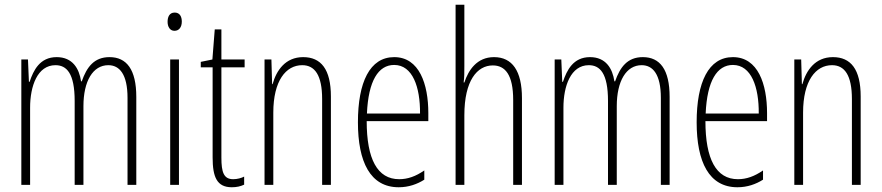

<svg xmlns="http://www.w3.org/2000/svg" viewBox="-20 -780 3719 810"><path d="M442 -539C377 -539 346 -497 325 -437H322C314 -491 286 -539 219 -539C148 -539 121 -483 105 -435H102L98 -529H70V0H107V-326C107 -417 138 -505 214 -505C261 -505 295 -471 295 -354V0H332V-332C332 -438 372 -505 437 -505C484 -505 518 -467 518 -367V0H555V-371C555 -487 514 -539 442 -539Z M717 -727C695 -727 687 -709 687 -688C687 -667 697 -650 716 -650C735 -650 747 -665 747 -689C747 -709 739 -727 717 -727ZM735 -529H698V0H735Z M964 -24C924 -24 914 -53 914 -115V-496H1012V-529H914V-656H886L876 -529L827 -519V-496H877V-116C877 -33 895 10 958 10C979 10 995 6 1010 -1V-35C999 -29 981 -24 964 -24Z M1259 -539C1184 -539 1146 -483 1130 -425H1128L1125 -529H1096V0H1133V-305C1133 -439 1186 -505 1255 -505C1308 -505 1339 -463 1339 -362V0H1376V-373C1376 -488 1334 -539 1259 -539Z M1643 -539C1540 -539 1490 -433 1490 -264C1490 -97 1542 10 1662 10C1704 10 1740 -3 1770 -22V-61C1734 -36 1700 -24 1664 -24C1572 -24 1527 -109 1527 -269H1787V-303C1787 -425 1749 -539 1643 -539ZM1643 -506C1721 -506 1753 -412 1752 -301H1528C1534 -439 1576 -506 1643 -506Z M1939 -503V-760H1902V0H1939V-294C1939 -440 1993 -504 2059 -504C2111 -504 2145 -465 2145 -358V0H2182V-366C2182 -481 2141 -539 2064 -539C1992 -539 1956 -484 1939 -432H1936C1939 -455 1939 -472 1939 -503Z M2692 -539C2627 -539 2596 -497 2575 -437H2572C2564 -491 2536 -539 2469 -539C2398 -539 2371 -483 2355 -435H2352L2348 -529H2320V0H2357V-326C2357 -417 2388 -505 2464 -505C2511 -505 2545 -471 2545 -354V0H2582V-332C2582 -438 2622 -505 2687 -505C2734 -505 2768 -467 2768 -367V0H2805V-371C2805 -487 2764 -539 2692 -539Z M3072 -539C2969 -539 2919 -433 2919 -264C2919 -97 2971 10 3091 10C3133 10 3169 -3 3199 -22V-61C3163 -36 3129 -24 3093 -24C3001 -24 2956 -109 2956 -269H3216V-303C3216 -425 3178 -539 3072 -539ZM3072 -506C3150 -506 3182 -412 3181 -301H2957C2963 -439 3005 -506 3072 -506Z M3494 -539C3419 -539 3381 -483 3365 -425H3363L3360 -529H3331V0H3368V-305C3368 -439 3421 -505 3490 -505C3543 -505 3574 -463 3574 -362V0H3611V-373C3611 -488 3569 -539 3494 -539Z"/></svg>

Font: Noto Sans Sinhala ExtraCondensed ExtraLight
Style: Regular
Weight: 200
Width: 2
Designer: Jelle Bosma - Monotype Design Team
Foundry: Monotype Imaging Inc.
Version: Version 2.006